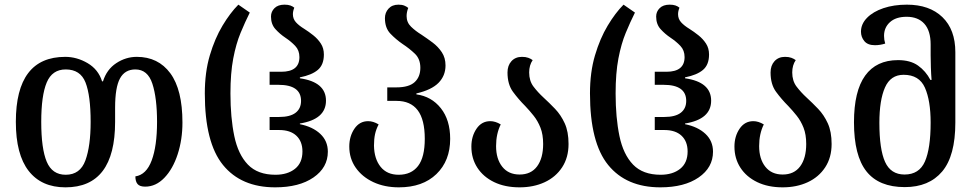

<svg xmlns="http://www.w3.org/2000/svg" viewBox="-20 -792 4196 824"><path d="M261 12Q158 12 103 -58.5Q48 -129 48 -269Q48 -548 260 -548Q310 -548 356 -521Q402 -494 418 -443H422Q438 -494 479 -521Q520 -548 567 -548Q659 -548 711 -477.5Q763 -407 763 -266Q763 -193 742.5 -130Q722 -67 685.5 -29Q649 9 603 9Q580 9 570.5 -2Q561 -13 561 -35Q608 -42 631 -103.5Q654 -165 654 -269Q654 -371 634 -432.5Q614 -494 561 -494Q516 -494 495 -455.5Q474 -417 474 -330V-269Q474 12 261 12ZM262 -42Q324 -42 346.5 -103.5Q369 -165 369 -269Q369 -382 347 -438Q325 -494 262 -494Q204 -494 180.5 -438Q157 -382 157 -269Q157 -154 180.5 -98Q204 -42 262 -42Z M1161 12Q1015 12 937 -84Q859 -180 859 -391Q859 -482 880.5 -554.5Q902 -627 935 -682Q968 -737 1003 -772L1052 -738Q1032 -698 1012.5 -651Q993 -604 981 -541Q969 -478 969 -391Q969 -287 985.5 -208Q1002 -129 1044 -85.5Q1086 -42 1162 -42Q1214 -42 1246 -67.5Q1278 -93 1278 -142Q1278 -185 1252 -209.5Q1226 -234 1178 -234H1137V-290H1178Q1225 -290 1248.5 -308Q1272 -326 1272 -359Q1272 -428 1175 -428H1137V-484H1187Q1265 -484 1265 -547Q1265 -576 1247 -595Q1229 -614 1205 -630Q1181 -646 1162 -667Q1143 -688 1143 -721Q1143 -742 1158 -757Q1173 -772 1201 -772Q1216 -772 1226 -768.5Q1236 -765 1243 -759Q1237 -744 1237 -731Q1237 -711 1250 -696.5Q1263 -682 1286 -668Q1305 -656 1324.5 -640.5Q1344 -625 1357 -605Q1370 -585 1370 -558Q1370 -514 1344 -492Q1318 -470 1267 -460V-456Q1379 -440 1379 -360Q1379 -280 1267 -262V-259Q1322 -248 1354.5 -217.5Q1387 -187 1387 -141Q1387 -73 1325.5 -30.5Q1264 12 1161 12Z M1692 12Q1630 12 1582 -10.5Q1534 -33 1506.5 -72.5Q1479 -112 1479 -163Q1479 -207 1501 -239.5Q1523 -272 1560 -272Q1582 -272 1605 -258Q1594 -237 1589.5 -216Q1585 -195 1585 -167Q1586 -110 1613.5 -76Q1641 -42 1691 -42Q1745 -42 1774 -79.5Q1803 -117 1803 -196Q1803 -279 1772.5 -319Q1742 -359 1682 -359H1642V-417H1681Q1735 -417 1759.5 -439.5Q1784 -462 1784 -501Q1784 -539 1760.5 -561.5Q1737 -584 1708 -603Q1679 -623 1655.5 -647.5Q1632 -672 1632 -714Q1632 -738 1647.5 -755Q1663 -772 1690 -772Q1705 -772 1715 -768Q1725 -764 1732 -758Q1725 -740 1725 -723Q1725 -696 1744 -677.5Q1763 -659 1789 -643Q1813 -627 1836.5 -609.5Q1860 -592 1876 -568Q1892 -544 1892 -511Q1892 -467 1862 -436.5Q1832 -406 1767 -391V-387Q1832 -378 1872 -327.5Q1912 -277 1912 -196Q1912 -102 1853 -45Q1794 12 1692 12Z M2210 12Q2147 12 2100.5 -10.5Q2054 -33 2028.5 -72.5Q2003 -112 2003 -163Q2003 -207 2025 -239.5Q2047 -272 2084 -272Q2106 -272 2129 -258Q2109 -218 2109 -165Q2109 -110 2135.5 -76.5Q2162 -43 2210 -43Q2259 -43 2285 -78Q2311 -113 2311 -174Q2311 -215 2299.5 -244Q2288 -273 2270.5 -295Q2253 -317 2234 -337Q2205 -366 2181.5 -398Q2158 -430 2158 -481Q2158 -511 2175 -529.5Q2192 -548 2220 -548Q2236 -548 2247 -544Q2258 -540 2266 -534Q2251 -512 2251 -481Q2251 -445 2269.5 -420.5Q2288 -396 2313 -373Q2337 -351 2362 -325Q2387 -299 2403.5 -263Q2420 -227 2420 -174Q2420 -116 2392.5 -74Q2365 -32 2317.5 -10Q2270 12 2210 12Z M2814 12Q2668 12 2590 -84Q2512 -180 2512 -391Q2512 -482 2533.5 -554.5Q2555 -627 2588 -682Q2621 -737 2656 -772L2705 -738Q2685 -698 2665.5 -651Q2646 -604 2634 -541Q2622 -478 2622 -391Q2622 -287 2638.5 -208Q2655 -129 2697 -85.5Q2739 -42 2815 -42Q2867 -42 2899 -67.5Q2931 -93 2931 -142Q2931 -185 2905 -209.5Q2879 -234 2831 -234H2790V-290H2831Q2878 -290 2901.5 -308Q2925 -326 2925 -359Q2925 -428 2828 -428H2790V-484H2840Q2918 -484 2918 -547Q2918 -576 2900 -595Q2882 -614 2858 -630Q2834 -646 2815 -667Q2796 -688 2796 -721Q2796 -742 2811 -757Q2826 -772 2854 -772Q2869 -772 2879 -768.5Q2889 -765 2896 -759Q2890 -744 2890 -731Q2890 -711 2903 -696.5Q2916 -682 2939 -668Q2958 -656 2977.5 -640.5Q2997 -625 3010 -605Q3023 -585 3023 -558Q3023 -514 2997 -492Q2971 -470 2920 -460V-456Q3032 -440 3032 -360Q3032 -280 2920 -262V-259Q2975 -248 3007.5 -217.5Q3040 -187 3040 -141Q3040 -73 2978.5 -30.5Q2917 12 2814 12Z M3339 12Q3276 12 3229.5 -10.5Q3183 -33 3157.5 -72.5Q3132 -112 3132 -163Q3132 -207 3154 -239.5Q3176 -272 3213 -272Q3235 -272 3258 -258Q3238 -218 3238 -165Q3238 -110 3264.5 -76.5Q3291 -43 3339 -43Q3388 -43 3414 -78Q3440 -113 3440 -174Q3440 -215 3428.5 -244Q3417 -273 3399.5 -295Q3382 -317 3363 -337Q3334 -366 3310.5 -398Q3287 -430 3287 -481Q3287 -511 3304 -529.5Q3321 -548 3349 -548Q3365 -548 3376 -544Q3387 -540 3395 -534Q3380 -512 3380 -481Q3380 -445 3398.5 -420.5Q3417 -396 3442 -373Q3466 -351 3491 -325Q3516 -299 3532.5 -263Q3549 -227 3549 -174Q3549 -116 3521.5 -74Q3494 -32 3446.5 -10Q3399 12 3339 12Z M3863 11Q3752 11 3698.5 -56.5Q3645 -124 3645 -267Q3645 -401 3693 -467.5Q3741 -534 3834 -534Q3887 -534 3920 -510.5Q3953 -487 3973 -449H3978Q3976 -473 3975 -502.5Q3974 -532 3974 -554V-601Q3974 -660 3947 -690Q3920 -720 3871 -720Q3825 -720 3799.5 -697Q3774 -674 3774 -638Q3774 -621 3779 -605Q3757 -598 3735 -598Q3704 -598 3689.5 -615.5Q3675 -633 3675 -656Q3675 -689 3701 -715.5Q3727 -742 3771.5 -757Q3816 -772 3872 -772Q3969 -772 4024.5 -718.5Q4080 -665 4080 -568V-266Q4080 -123 4023.5 -56Q3967 11 3863 11ZM3862 -43Q3925 -43 3949.5 -99Q3974 -155 3974 -266Q3974 -360 3949.5 -415.5Q3925 -471 3858 -471Q3802 -471 3778 -416.5Q3754 -362 3754 -265Q3754 -151 3778.5 -97Q3803 -43 3862 -43Z"/></svg>

Font: Noto Serif Georgian SemiCondensed Medium
Style: Regular
Weight: 500
Width: 4
Designer: Monotype Design Team, Akaki Razmadze
Foundry: Google LLC
Version: Version 2.003; ttfautohint (v1.8.4.7-5d5b)